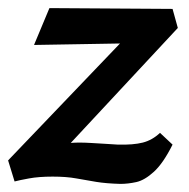

<svg xmlns="http://www.w3.org/2000/svg" viewBox="-20 -443 467 474"><path d="M277 11Q242 10 217.5 6Q193 2 168.5 -2.5Q144 -7 110 -7Q76 -7 51.5 -2.5Q27 2 16 5L0 -47L333 -395L355 -337L64 -332L102 -423L406 -421L419 -374L95 -26L32 -51Q56 -64 94.5 -77.5Q133 -91 176 -91Q189 -91 205.5 -90Q222 -89 239 -88Q256 -87 271 -86Q309 -85 332.5 -91Q356 -97 375 -115L406 -86Q383 -40 360 -19Q337 2 316.5 6.5Q296 11 277 11Z"/></svg>

Font: Ysabeau Office
Style: Bold Italic
Weight: 700
Italic angle: -12°
Designer: Christian Thalmann (Catharsis Fonts)
Version: Version 2.001;gftools[0.9.30]; featfreeze: tnum,lnum,ss02